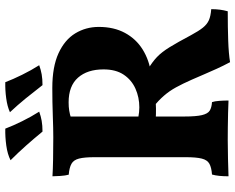

<svg xmlns="http://www.w3.org/2000/svg" viewBox="-104 -798 911 744"><g transform="rotate(-90 352.0 -426.5)"><path d="M482.6 9Q468.2 -18 457.2 -42.3Q446.2 -66.6 436 -90.3Q425.8 -114 415 -138.8Q399 -175 384.9 -200.6Q370.8 -226.2 353 -246.7Q335.2 -267.2 309.8 -288.6L351.4 -279.8Q323.6 -278.4 303.2 -278.1Q282.8 -277.8 258.4 -279.2L264.4 -347.2Q279.6 -344.6 288.9 -343.6Q298.2 -342.6 307.6 -342.6Q346 -342.6 379.7 -357.5Q413.4 -372.4 434 -403Q454.6 -433.6 454.6 -481.4Q454.6 -544 422.5 -580.3Q390.4 -616.6 326.8 -616.6Q309.2 -616.6 294.9 -614.3Q280.6 -612 265.2 -607L272 -636V-169Q272 -122.8 277.4 -100.1Q282.8 -77.4 294.7 -69.9Q306.6 -62.4 327.8 -61Q331.4 -50.8 332.7 -32.7Q334 -14.6 334 3Q314.2 2 285.8 1.3Q257.4 0.6 229 0.3Q200.6 0 181.4 0Q146.4 0 108 1Q69.6 2 40.4 3Q40.4 -16.4 42 -32.5Q43.6 -48.6 47.2 -61Q74.2 -63 88.9 -71.1Q103.6 -79.2 109 -100.7Q114.4 -122.2 114.4 -163V-515.4Q114.4 -555.6 109 -576.4Q103.6 -597.2 88.9 -605.5Q74.2 -613.8 46.6 -616.2Q43 -629.2 41.7 -648.8Q40.4 -668.4 40.4 -679.2Q64.4 -677.6 105.4 -676.8Q146.4 -676 191.6 -676Q224.8 -676 275.8 -677.9Q326.8 -679.8 382.6 -679.8Q464.8 -679.8 517.2 -655.7Q569.6 -631.6 594.4 -590.6Q619.2 -549.6 619.2 -499.8Q619.2 -441.2 596 -398.3Q572.8 -355.4 532 -329.9Q491.2 -304.4 438.2 -296.8L454.6 -309.4Q483.4 -292.4 502.5 -274.2Q521.6 -256 540.5 -225.4Q559.4 -194.8 587.2 -142.4Q603.4 -112.4 616.3 -96.3Q629.2 -80.2 645.2 -73.1Q661.2 -66 688 -64Q688 -46 686 -30.4Q684 -14.8 679.8 0Q617.2 0 566.3 1.8Q515.4 3.6 482.6 9ZM213.6 -717.8Q186.2 -751.2 159.4 -781.4Q132.6 -811.6 102.6 -841.6Q126.2 -853.6 160 -858.2Q193.8 -862.8 225 -862Q236.2 -832.4 253.7 -796.9Q271.2 -761.4 290.8 -730.6Q273.4 -724.2 255.4 -721Q237.4 -717.8 213.6 -717.8ZM393.6 -717.8Q367.4 -751.8 342.1 -782.9Q316.8 -814 288.6 -844Q311 -854.2 343 -858.5Q375 -862.8 405 -862Q416.2 -832.4 433.7 -796.9Q451.2 -761.4 470.8 -730.6Q453.4 -724.2 435.4 -721Q417.4 -717.8 393.6 -717.8Z"/></g></svg>

Font: Vollkorn
Style: Regular
Weight: 400
Designer: Friedrich Althausen
Foundry: Friedrich Althausen
Version: Version 4.104